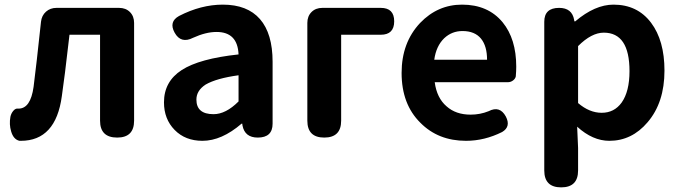

<svg xmlns="http://www.w3.org/2000/svg" viewBox="-20 -594 2935 829"><path d="M64 14Q38 8 28 -27Q19 -57 25 -90Q28 -104 37 -115Q47 -127 58 -125Q59 -125 60 -125Q112 -125 125 -219Q137 -312 157 -500Q160 -527 178.5 -543.5Q197 -560 224 -560H361H494Q523 -560 541 -542Q559 -524 559 -495V-73Q559 0 486 0Q412 0 412 -73V-444H280Q279 -438 278 -427Q259 -260 247 -179Q221 14 70 14Q67 14 64 14Z M854 14Q780 14 734 -33Q688 -80 688 -152Q688 -242 764.5 -291.5Q841 -341 1010 -359Q1006 -456 915 -456Q869 -456 814 -431Q761 -404 734 -453Q708 -500 753 -525Q848 -574 942 -574Q1048 -574 1102.5 -511.5Q1157 -449 1157 -327V-163V-60Q1157 0 1093 0Q1037 0 1027 -52L1026 -60H1023Q937 14 854 14ZM902 -101Q955 -101 1010 -156V-269Q915 -256 868 -229Q828 -203 828 -164Q828 -101 902 -101Z M1380 0Q1307 0 1307 -73V-495Q1307 -524 1325 -542Q1343 -560 1372 -560H1494H1624Q1682 -560 1682 -502Q1682 -444 1624 -444H1453V-73Q1453 0 1380 0Z M1992 14Q1872 14 1795 -64Q1714 -144 1714 -279Q1714 -410 1794 -495Q1870 -574 1975 -574Q2087 -574 2150 -498Q2209 -426 2209 -306Q2209 -288 2207 -264Q2205 -254 2195 -246.5Q2185 -239 2172 -239H2029H1857Q1866 -171 1908 -135Q1948 -99 2012 -99Q2053 -99 2090 -114Q2138 -139 2164 -91Q2187 -47 2148 -24Q2072 14 1992 14ZM1855 -336H1969H2083Q2083 -395 2057 -427Q2030 -460 1977 -460Q1931 -460 1898 -429Q1863 -395 1855 -336Z M2403 215Q2330 215 2330 142V-172V-500Q2330 -560 2394 -560Q2450 -560 2459 -508L2460 -502H2464Q2549 -574 2629 -574Q2732 -574 2791 -496Q2849 -419 2849 -289Q2849 -151 2776 -66Q2708 14 2611 14Q2539 14 2472 -47L2476 45V142Q2476 215 2403 215ZM2578 -107Q2632 -107 2664 -151Q2698 -199 2698 -287Q2698 -453 2587 -453Q2534 -453 2476 -395V-272V-149Q2525 -107 2578 -107Z"/></svg>

Font: GenSenRounded JP B
Style: Regular
Weight: 700
Version: Version 1.501;PS 1;hotconv 16.6.51;makeotf.lib2.5.65220